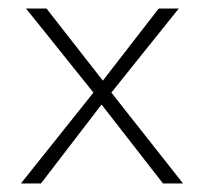

<svg xmlns="http://www.w3.org/2000/svg" viewBox="-20 -430 478 450"><path d="M199 -213 41 -410H89L221 -241L352 -410H399L241 -213L409 0H362L218 -185L76 0H29Z"/></svg>

Font: Ysabeau Infant Light
Style: Regular
Weight: 300
Designer: Christian Thalmann (Catharsis Fonts)
Version: Version 0.003